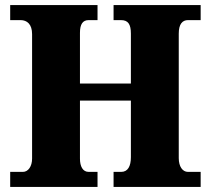

<svg xmlns="http://www.w3.org/2000/svg" viewBox="-20 -734 827 754"><path d="M20 0H363V-59H328C305 -59 294 -81 294 -111V-339H494V-117C494 -81 482 -59 456 -59H426V0H768V-59H718C697 -59 682 -80 682 -113V-602C682 -639 696 -655 718 -655H768V-714H426V-655H455C483 -655 494 -639 494 -602V-406H294V-605C294 -639 305 -655 328 -655H363V-714H20V-655H61C86 -655 106 -639 106 -600V-111C106 -81 91 -59 70 -59H20Z"/></svg>

Font: Noto Serif Georgian SemiCondensed Black
Style: Regular
Weight: 900
Width: 4
Designer: Monotype Design Team, Akaki Razmadze
Foundry: Google LLC
Version: Version 2.003